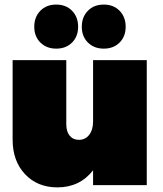

<svg xmlns="http://www.w3.org/2000/svg" viewBox="-20 -810 712 840"><path d="M35.2 -199.2V-546.9H270V-266.1Q270 -234.4 284.9 -216.3Q299.8 -198.2 325.2 -198.2Q353 -198.2 370.1 -220Q387.2 -241.7 387.2 -278.8V-546.9H622.1V0H387.2V-64.9Q329.1 9.8 231 9.8Q144 9.8 89.6 -47.9Q35.2 -105.5 35.2 -199.2ZM129.9 -692.9Q129.9 -735.8 156.5 -762.9Q183.1 -790 226.1 -790Q268.6 -790 295.2 -762.9Q321.8 -735.8 321.8 -692.9Q321.8 -650.4 295.2 -623.8Q268.6 -597.2 226.1 -597.2Q183.6 -597.2 156.7 -623.8Q129.9 -650.4 129.9 -692.9ZM337.9 -692.9Q337.9 -735.8 364.5 -762.9Q391.1 -790 434.1 -790Q476.6 -790 503.2 -762.9Q529.8 -735.8 529.8 -692.9Q529.8 -650.4 503.2 -623.8Q476.6 -597.2 434.1 -597.2Q391.6 -597.2 364.7 -623.8Q337.9 -650.4 337.9 -692.9Z"/></svg>

Font: Trueno UltraBlack
Style: Regular
Weight: 950
Designer: Julieta Ulanovsky
Foundry: Julieta Ulanovsky
Version: Version 3.001b | FøM Fix